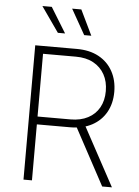

<svg xmlns="http://www.w3.org/2000/svg" viewBox="-62 -989 748 1036"><g transform="rotate(5 312.5 -471.0)"><path d="M105 0V-727.5H330.6Q399.4 -727.5 449 -700.7Q498.5 -673.8 525.1 -625.5Q551.8 -577.1 551.8 -514.2Q551.8 -451.2 525.1 -403.8Q498.5 -356.4 449 -329.8Q399.4 -303.2 330.6 -303.2H129.9V-345.7H329.1Q384.3 -345.7 423.8 -366.5Q463.4 -387.2 484.6 -425Q505.9 -462.9 505.9 -514.2Q505.9 -565.9 484.6 -604.2Q463.4 -642.6 423.8 -664.1Q384.3 -685.5 328.6 -685.5H150.9V0ZM531.2 0 353.5 -330.1H405.3L584 0ZM363.3 -805.2 286.1 -941.9H335.9L401.9 -805.2ZM220.7 -805.2 125 -941.9H175.8L259.8 -805.2Z"/></g></svg>

Font: Inter ExtraLight
Style: Regular
Weight: 250
Designer: Rasmus Andersson
Foundry: rsms
Version: Version 4.001;git-66647c0bb